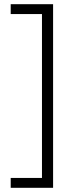

<svg xmlns="http://www.w3.org/2000/svg" viewBox="-20 -736 353 915"><path d="M31 112H180V-669H31V-716H233V159H31Z"/></svg>

Font: Noto Sans Myanmar UI Condensed Light
Style: Regular
Weight: 300
Width: 3
Designer: Monotype Design Team
Foundry: Monotype Imaging Inc.
Version: Version 2.103; ttfautohint (v1.8.4.7-5d5b)